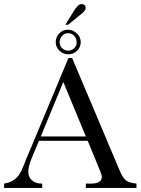

<svg xmlns="http://www.w3.org/2000/svg" viewBox="-20 -917 690 937"><path d="M312 -796H299L337 -858Q360 -897 377 -897Q398 -897 398 -878Q398 -865 377 -849ZM311 -772Q336 -772 355 -754Q374 -736 374 -711Q374 -687 356.5 -669.5Q339 -652 314 -652Q288 -652 270 -669.5Q252 -687 252 -711Q252 -737 269.5 -754.5Q287 -772 311 -772ZM312 -755Q295 -755 283 -742Q271 -729 271 -711Q271 -694 283 -682Q295 -670 313 -670Q330 -670 342 -681.5Q354 -693 354 -709Q354 -729 342 -742Q330 -755 312 -755ZM170 -230 135 -146Q118 -104 118 -78Q118 -53 136 -37Q154 -21 182 -21H186V0H0V-21Q49 -29 72 -63Q77 -71 82 -79.5Q87 -88 90 -97Q93 -104 98 -115.5Q103 -127 110 -146Q116 -159 133 -200L314 -634H332L561 -92Q576 -53 593 -38Q608 -25 646 -21V0H399V-21H425Q477 -21 477 -55Q477 -63 466 -89L408 -230ZM289 -517 179 -251H399Z"/></svg>

Font: New Athena Unicode
Style: Regular
Weight: 400
Designer: J. Rusten 1997; rev. by R. Hancock 2001, 2002, rev. by D. Mastronarde 2002-2021
Foundry: GreekKeys New Athena Unicode
Version: Version 5.008